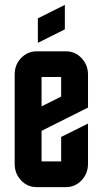

<svg xmlns="http://www.w3.org/2000/svg" viewBox="-20 -765 420 785"><path d="M134.8 -689.9 245.1 -745.1V-645L134.8 -589.8ZM40 -460Q40 -501 66.4 -527.8Q92.8 -555.2 129.9 -555.2H250Q287.1 -555.2 313.5 -527.3Q339.8 -499.5 339.8 -460V-325.2L149.9 -230V-105H230V-205.1L339.8 -259.8V-95.2Q339.8 -55.7 313.5 -27.8Q287.1 0 250 0H129.9Q92.3 0 66.4 -27.3Q40 -55.2 40 -95.2ZM230 -370.1V-450.2H149.9V-330.1Z"/></svg>

Font: Horta
Style: Regular
Weight: 600
Width: 3
Version: Version 0.11